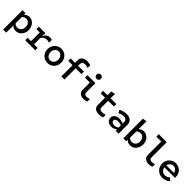

<svg xmlns="http://www.w3.org/2000/svg" viewBox="508 -2768 4984 4984"><g transform="rotate(45 3000.0 -275.5)"><path d="M76 209V-501H186V-440Q212 -472 249 -490Q286 -508 329 -508Q393 -508 444 -473.5Q495 -439 525.5 -381Q556 -323 556 -250Q556 -178 525.5 -119.5Q495 -61 443 -27Q391 7 327 7Q244 7 189 -53V209ZM302 -85Q365 -85 404.5 -131.5Q444 -178 444 -250Q444 -322 404.5 -368.5Q365 -415 302 -415Q232 -415 189 -363V-137Q233 -85 302 -85Z M677 0V-89H801V-411H677V-501H914V-382Q939 -444 982.5 -476.5Q1026 -509 1082 -509Q1105 -509 1121 -505.5Q1137 -502 1159 -494V-391Q1137 -400 1112.5 -404.5Q1088 -409 1065 -409Q1016 -409 976 -385.5Q936 -362 914 -319V-89H1046V0Z M1500 10Q1429 10 1372 -24Q1315 -58 1282 -117Q1249 -176 1249 -249Q1249 -323 1282 -382Q1315 -441 1372 -475Q1429 -509 1500 -509Q1572 -509 1628.5 -475Q1685 -441 1718 -382Q1751 -323 1751 -249Q1751 -176 1718 -117Q1685 -58 1628.5 -24Q1572 10 1500 10ZM1500 -87Q1541 -87 1572.5 -108Q1604 -129 1622.5 -165.5Q1641 -202 1641 -249Q1641 -296 1622.5 -333Q1604 -370 1572.5 -391Q1541 -412 1500 -412Q1460 -412 1428 -391Q1396 -370 1377.5 -333Q1359 -296 1359 -249Q1359 -202 1377.5 -165.5Q1396 -129 1428 -108Q1460 -87 1500 -87Z M2004 0V-411H1844V-501H2004V-577Q2004 -755 2207 -755Q2236 -755 2269 -749.5Q2302 -744 2330 -735V-637Q2293 -650 2266 -654Q2239 -658 2210 -658Q2163 -658 2140.5 -636.5Q2118 -615 2118 -563V-501H2330V-411H2118V0Z M2697 -599Q2663 -599 2639.5 -623Q2616 -647 2616 -680Q2616 -713 2639.5 -736.5Q2663 -760 2697 -760Q2730 -760 2753.5 -736.5Q2777 -713 2777 -680Q2777 -647 2753.5 -623Q2730 -599 2697 -599ZM2825 10Q2734 10 2687 -32.5Q2640 -75 2640 -160V-411H2460V-501H2753V-172Q2753 -127 2774.5 -107Q2796 -87 2840 -87Q2864 -87 2888.5 -92Q2913 -97 2942 -108V-13Q2919 -3 2887 3.5Q2855 10 2825 10Z M3388 10Q3294 10 3245.5 -31.5Q3197 -73 3197 -153V-411H3037V-501H3197V-639L3310 -663V-501H3522V-411H3310V-174Q3310 -127 3332.5 -107Q3355 -87 3403 -87Q3429 -87 3457.5 -91.5Q3486 -96 3523 -109V-13Q3492 -3 3456 3.5Q3420 10 3388 10Z M3842 9Q3789 9 3748.5 -10Q3708 -29 3685 -63.5Q3662 -98 3662 -143Q3662 -211 3714 -251Q3766 -291 3856 -291Q3929 -291 3994 -259V-309Q3994 -415 3876 -415Q3843 -415 3806.5 -405Q3770 -395 3725 -372L3682 -454Q3740 -483 3793 -496Q3846 -509 3898 -509Q3997 -509 4051.5 -460Q4106 -411 4106 -321V0H3994V-53Q3929 9 3842 9ZM3768 -146Q3768 -111 3796.5 -90.5Q3825 -70 3873 -70Q3944 -70 3994 -114V-193Q3967 -207 3937.5 -212.5Q3908 -218 3876 -218Q3826 -218 3797 -199Q3768 -180 3768 -146Z M4277 0V-720L4390 -739V-447Q4417 -476 4452 -492Q4487 -508 4527 -508Q4591 -508 4643 -473.5Q4695 -439 4725.5 -381Q4756 -323 4756 -250Q4756 -178 4725.5 -119.5Q4695 -61 4644 -27Q4593 7 4529 7Q4441 7 4387 -58V0ZM4502 -86Q4565 -86 4604.5 -132Q4644 -178 4644 -250Q4644 -322 4604.5 -368.5Q4565 -415 4502 -415Q4469 -415 4439.5 -401Q4410 -387 4390 -364V-136Q4432 -86 4502 -86Z M5218 10Q5127 10 5080 -32.5Q5033 -75 5033 -160V-638H4853V-727H5146V-172Q5146 -127 5167.5 -107Q5189 -87 5234 -87Q5257 -87 5281.5 -92Q5306 -97 5335 -108V-13Q5312 -3 5280 3.5Q5248 10 5218 10Z M5713 10Q5640 10 5581 -24.5Q5522 -59 5487.5 -118Q5453 -177 5453 -250Q5453 -324 5485.5 -382.5Q5518 -441 5574.5 -475Q5631 -509 5701 -509Q5774 -509 5830.5 -475.5Q5887 -442 5919.5 -383.5Q5952 -325 5952 -250V-223H5564Q5572 -162 5615 -122.5Q5658 -83 5719 -83Q5800 -83 5847 -140L5922 -73Q5879 -30 5827 -10Q5775 10 5713 10ZM5565 -294H5844Q5834 -349 5796 -383Q5758 -417 5703 -417Q5651 -417 5613.5 -383.5Q5576 -350 5565 -294Z"/></g></svg>

Font: Red Hat Mono Medium
Style: Regular
Weight: 500
Monospace: yes
Designer: Pentagram, MCKL
Foundry: Pentagram, MCKL
Version: Version 1.023; ttfautohint (v1.8.3)